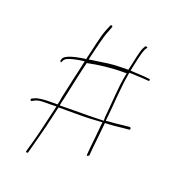

<svg xmlns="http://www.w3.org/2000/svg" viewBox="-131 -766 854 930"><g transform="rotate(20 296.0 -301.0)"><path d="M43 -196C37 -190 40 -182 48 -185L57 -190C76 -202 108 -200 134 -200L169 -201L155 -141C143 -87 126 -16 112 29L106 51C105 53 106 55 106 57C109 59 116 58 116 56L123 30C135 -15 154 -85 166 -139L180 -200H262C287 -200 312 -200 339 -201L405 -205L403 -190C400 -150 395 -107 391 -70L388 -33V-32C388 -27 390 -27 391 -27C393 -27 398 -30 400 -33L403 -69C408 -112 412 -159 417 -204V-206H428C451 -207 473 -209 497 -212L539 -216C542 -216 542 -218 542 -218C545 -223 542 -229 536 -229L496 -225C474 -222 452 -220 431 -219L418 -217V-234H419C427 -309 430 -391 443 -465L445 -475H455C480 -474 502 -473 518 -472L545 -470H546C547 -470 550 -472 550 -473C550 -479 548 -480 547 -480H546L519 -483C505 -484 485 -485 462 -486L447 -487L450 -502C457 -532 465 -579 476 -603V-604L484 -617C489 -622 476 -624 474 -622L467 -610C455 -588 446 -528 436 -489V-487H426C404 -487 383 -486 361 -485C321 -482 291 -475 255 -471L238 -468L242 -487C254 -533 265 -590 281 -628L291 -654C293 -662 282 -664 280 -658L269 -632C252 -590 240 -522 226 -467V-465H216C181 -459 122 -449 114 -426C109 -413 112 -410 118 -410C119 -415 125 -429 138 -434C156 -442 183 -448 206 -451L223 -453L219 -436C214 -411 208 -385 202 -360L178 -250C177 -238 174 -224 171 -213V-212H134C102 -212 69 -209 54 -201V-200H53ZM48 -185ZM138 -432ZM178 -249V-250ZM182 -211 185 -226C186 -233 188 -239 190 -247C204 -312 219 -385 235 -449H237C291 -460 351 -468 419 -468H434L431 -454C418 -388 416 -310 408 -234V-231H407C407 -231 408 -229 408 -227V-214H395C352 -212 306 -212 262 -212ZM280 -658V-659ZM388 -33ZM395 -214V-215ZM431 -219ZM467 -608ZM536 -228V-229ZM538 -216H539ZM545 -468Z"/></g></svg>

Font: Stray Cat
Style: Hl
Weight: 100
Version: Version 1.0